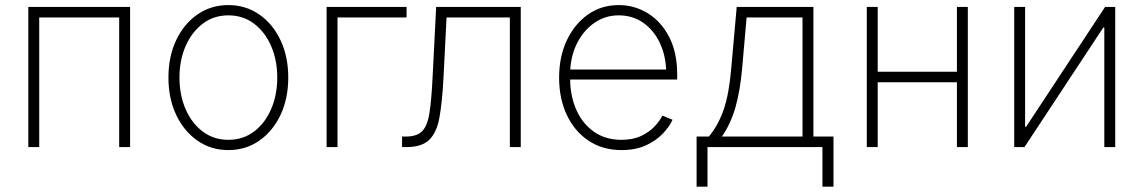

<svg xmlns="http://www.w3.org/2000/svg" viewBox="-20 -573 4455 748"><path d="M486.8 -545.9V0H444.3V-504.9H132.8V0H90.3V-545.9Z M869.6 11.7Q802.2 11.7 749.5 -24.9Q696.8 -61.5 666.5 -125.2Q636.2 -189 636.2 -271Q636.2 -353 666.5 -416.7Q696.8 -480.5 749.5 -516.8Q802.2 -553.2 869.6 -553.2Q937 -553.2 989.7 -516.8Q1042.5 -480.5 1072.8 -416.5Q1103 -352.5 1103 -271Q1103 -189 1072.8 -125.2Q1042.5 -61.5 990 -24.9Q937.5 11.7 869.6 11.7ZM869.6 -28.3Q927.2 -28.3 970 -60.8Q1012.7 -93.3 1036.4 -148.2Q1060.1 -203.1 1060.1 -271Q1060.1 -338.4 1036.4 -393.3Q1012.7 -448.2 970 -480.7Q927.2 -513.2 869.6 -513.2Q812.5 -513.2 769.8 -480.7Q727.1 -448.2 703.1 -393.3Q679.2 -338.4 679.2 -271Q679.2 -203.1 702.9 -148.2Q726.6 -93.3 769.5 -60.8Q812.5 -28.3 869.6 -28.3Z M1564 -545.9V-504.9H1294.9V0H1252.4V-545.9Z M1546.4 0V-41H1561Q1603.5 -41 1624.3 -61.5Q1645 -82 1653.1 -133.1Q1661.1 -184.1 1665.5 -276.4L1679.2 -545.9H2008.8V0H1966.3V-504.9H1719.7L1707.5 -265.1Q1702.6 -174.3 1692.1 -115.7Q1681.6 -57.1 1652.6 -28.6Q1623.5 0 1564 0Z M2401.4 11.7Q2327.6 11.7 2272.9 -24.9Q2218.3 -61.5 2188.2 -125.2Q2158.2 -189 2158.2 -270.5Q2158.2 -352.1 2188.2 -415.8Q2218.3 -479.5 2270.5 -516.4Q2322.8 -553.2 2390.6 -553.2Q2452.1 -553.2 2503.9 -521.2Q2555.7 -489.3 2586.9 -429Q2618.2 -368.7 2618.2 -283.7V-263.2H2201.2Q2202.1 -195.8 2226.3 -142.8Q2250.5 -89.8 2294.9 -59.1Q2339.4 -28.3 2401.4 -28.3Q2446.3 -28.3 2478 -43.5Q2509.8 -58.6 2530.3 -80.6Q2550.8 -102.5 2560.5 -122.6L2600.1 -106.4Q2587.9 -79.1 2561.5 -51.8Q2535.2 -24.4 2495.4 -6.3Q2455.6 11.7 2401.4 11.7ZM2201.7 -302.2H2575.2Q2572.3 -362.3 2548.6 -409.9Q2524.9 -457.5 2484.4 -485.4Q2443.8 -513.2 2390.6 -513.2Q2338.9 -513.2 2297.4 -485.1Q2255.9 -457 2230.5 -409.2Q2205.1 -361.3 2201.7 -302.2Z M2693.8 154.3V-41H2741.7Q2778.8 -85.9 2799.6 -146.7Q2820.3 -207.5 2828.6 -305.2L2850.1 -545.9H3148.9V-41H3227.1V154.3H3184.1V0H2736.3V154.3ZM2792.5 -41H3106.4V-504.9H2888.7L2871.1 -305.2Q2863.3 -218.3 2845 -154.3Q2826.7 -90.3 2792.5 -41Z M3399.4 -545.9V-293.5H3708V-545.9H3750.5V0H3708V-252.4H3399.4V0H3356.9V-545.9Z M4324.7 0H4282.2V-465.8H4278.3L3971.2 0H3931.2V-545.9H3973.6V-79.1H3977.5L4285.2 -545.9H4324.7Z"/></svg>

Font: Inter Extra Light
Style: Regular
Weight: 200
Designer: Rasmus Andersson
Foundry: rsms
Version: Version 4.000;git-3c8e0fc